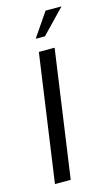

<svg xmlns="http://www.w3.org/2000/svg" viewBox="-103 -679 421 721"><g transform="rotate(-15 107.0 -319.0)"><path d="M17.8 0 87.8 -495H149.1L79.1 0ZM89.1 -545.7 152.3 -638.2H214.2L125.1 -545.7Z"/></g></svg>

Font: Alumni Sans Thin
Style: Italic
Weight: 100
Italic angle: -8°
Designer: Robert E. Leuschke
Foundry: Robert E. Leuschke
Version: Version 1.016